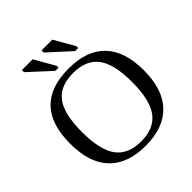

<svg xmlns="http://www.w3.org/2000/svg" viewBox="-229 -1014 1181 1181"><g transform="rotate(-45 361.0 -424.0)"><path d="M143.1 -328.1Q143.1 -170.4 195.8 -99.6Q248.5 -28.8 360.8 -28.8Q472.7 -28.8 525.9 -99.6Q579.1 -170.4 579.1 -328.1Q579.1 -484.9 526.1 -554Q473.1 -623 360.8 -623Q248 -623 195.6 -554Q143.1 -484.9 143.1 -328.1ZM41 -328.1Q41 -662.1 360.8 -662.1Q519 -662.1 600.1 -577.4Q681.2 -492.7 681.2 -328.1Q681.2 -161.1 599.1 -75.7Q517.1 9.8 360.8 9.8Q205.1 9.8 123 -75.4Q41 -160.6 41 -328.1ZM465.3 -709.5 322.3 -840.3V-858.4H416L492.2 -725.6V-709.5ZM293.9 -709.5 151.4 -840.3V-858.4H245.1L321.3 -725.6V-709.5Z"/></g></svg>

Font: Tinos
Style: Regular
Weight: 400
Designer: Steve Matteson
Foundry: Monotype Imaging Inc.
Version: Version 1.23